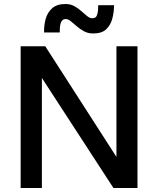

<svg xmlns="http://www.w3.org/2000/svg" viewBox="-20 -938 789 958"><path d="M83 0V-707H206L561 -155V-707H666V0H546L189 -549V0ZM445 -771Q419 -771 399 -782Q379 -793 363 -807Q347 -821 333.5 -832Q320 -843 308 -843Q293 -843 286.5 -830.5Q280 -818 279 -802.5Q278 -787 278 -776H200Q199 -812 208 -844Q217 -876 240.5 -897Q264 -918 307 -918Q332 -918 351.5 -907Q371 -896 386.5 -882Q402 -868 415 -857.5Q428 -847 440 -847Q457 -847 462.5 -859Q468 -871 469 -886.5Q470 -902 470 -912H549Q549 -878 540.5 -845.5Q532 -813 510 -792Q488 -771 445 -771Z"/></svg>

Font: Onest Medium
Style: Regular
Weight: 500
Designer: Dmitri Voloshin, Andrey Kudryavtsev
Foundry: Dmitri Voloshin, Andrey Kudryavtsev
Version: Version 1.000;gftools[0.9.33]